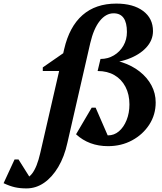

<svg xmlns="http://www.w3.org/2000/svg" viewBox="-214 -797 900 1068"><path d="M-67 251Q-103 251 -131.5 244.5Q-160 238 -194 222L-133 90H-111L-26 225H-108V204Q-63 204 -35.5 168.5Q-8 133 10 54L143 -524Q172 -649 245 -713Q318 -777 433 -777Q527 -777 582 -736Q637 -695 637 -624Q637 -573 599 -532Q561 -491 495 -467.5Q429 -444 345 -444V-469Q386 -469 419.5 -489Q453 -509 472.5 -543Q492 -577 492 -619Q492 -723 418 -723Q375 -723 341 -680.5Q307 -638 288 -557L161 -3Q144 75 110 132Q76 189 31 220Q-14 251 -67 251ZM24 -402V-422L145 -506V-402ZM387 16Q281 16 209 -50L296 -198H318L395 -21L287 -41V-143Q299 -100 324 -72Q349 -44 387 -44Q421 -44 447.5 -66.5Q474 -89 490 -128.5Q506 -168 506 -216Q506 -272 484 -314Q462 -356 422.5 -379Q383 -402 329 -402L345 -469Q409 -469 465 -450.5Q521 -432 563 -399Q605 -366 628.5 -322Q652 -278 652 -227Q652 -159 616.5 -104Q581 -49 521 -16.5Q461 16 387 16Z"/></svg>

Font: Platypi Light SemiBold
Style: Italic
Weight: 600
Italic angle: -13°
Version: Version 1.200